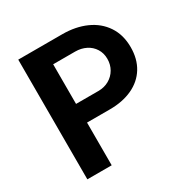

<svg xmlns="http://www.w3.org/2000/svg" viewBox="-168 -884 1001 1028"><g transform="rotate(-30 332.5 -370.0)"><path d="M81 -740H353.5Q435 -740 499 -711.5Q563 -683 599.5 -628.2Q636 -573.5 636 -497Q636 -424.5 603.8 -372Q571.5 -319.5 512 -291.8Q452.5 -264 373 -264H231.5V0H81ZM369 -380Q405.5 -380 434.5 -396.5Q463.5 -413 480 -441.5Q496.5 -470 496.5 -505.5Q496.5 -541 479.2 -568.2Q462 -595.5 432.5 -610.2Q403 -625 366.5 -625H230.5V-380Z"/></g></svg>

Font: 1883 Sans
Style: Bold
Weight: 700
Designer: 1883 Sans project is a fork of Public Sans.
Version: Version 1.009